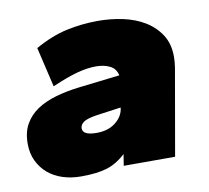

<svg xmlns="http://www.w3.org/2000/svg" viewBox="-61 -548 683 626"><g transform="rotate(-10 280.0 -235.0)"><path d="M160 10Q127 10 99 1Q71 -8 50.5 -25.5Q30 -43 18 -68Q6 -93 6 -125Q6 -163 21 -189.5Q36 -216 62 -233.5Q88 -251 124 -261.5Q160 -272 202 -277L339 -293Q334 -316 314.5 -325.5Q295 -335 269 -335Q240 -335 206.5 -326Q173 -317 122 -295L91 -427Q146 -458 197 -469Q248 -480 301 -480Q343 -480 383 -471.5Q423 -463 454.5 -444Q486 -425 505.5 -395Q525 -365 525 -322Q525 -305 522 -286L472 0H302L308 -38Q278 -10 245 0Q212 10 160 10ZM234 -121Q271 -121 295 -139Q319 -157 324 -182L325 -189L246 -178Q212 -173 200 -164.5Q188 -156 188 -144Q188 -121 234 -121Z"/></g></svg>

Font: Celebes Black
Style: Italic
Weight: 900
Italic angle: -10°
Designer: Anugrah Pasau
Foundry: Lafontype
Version: Version 1.000; ttfautohint (v1.8.4)